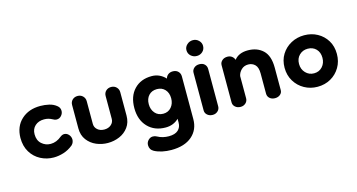

<svg xmlns="http://www.w3.org/2000/svg" viewBox="-67 -706 2079 1117"><g transform="rotate(-15 972.5 -147.5)"><path d="M179 10Q137 10 100.5 -9Q64 -28 42 -64Q20 -100 20 -150Q21 -219 65 -259.5Q109 -300 179 -300Q206 -300 232 -294Q258 -288 277 -272Q292 -260 292 -241Q292 -225 280.5 -212Q269 -199 252 -199Q241 -199 232 -205Q217 -213 205.5 -216Q194 -219 180 -219Q147 -219 126 -200Q105 -181 105 -149Q105 -112 128 -91.5Q151 -71 182 -71Q217 -71 248 -97Q260 -106 271 -106Q287 -106 298.5 -93Q310 -80 310 -63Q310 -56 307 -47.5Q304 -39 296 -31Q269 -9 238.5 0.5Q208 10 179 10Z M562 -257Q562 -276 574.5 -288Q587 -300 606 -300Q625 -300 637.5 -287.5Q650 -275 650 -257V-116Q650 -75 629 -46.5Q608 -18 575 -4Q542 10 505 10Q469 10 436 -4Q403 -18 381.5 -46.5Q360 -75 360 -116V-257Q360 -276 372.5 -288Q385 -300 404 -300Q423 -300 435.5 -287.5Q448 -275 448 -257V-120Q448 -99 464 -85Q480 -71 505 -71Q530 -71 546 -85Q562 -99 562 -120Z M851 145Q823 145 797 139.5Q771 134 750 123Q726 110 726 83Q726 66 738 53.5Q750 41 766 41Q779 41 789 47Q805 56 822.5 60Q840 64 857 64Q895 64 913.5 47Q932 30 932 2V-21Q900 10 853 10Q786 10 745.5 -32.5Q705 -75 705 -146Q705 -217 744.5 -258.5Q784 -300 850 -300Q898 -300 933 -263Q936 -277 947.5 -286Q959 -295 976 -295Q996 -295 1008 -283Q1020 -271 1020 -253V4Q1020 68 975.5 106.5Q931 145 851 145ZM860 -71Q890 -71 908.5 -92.5Q927 -114 927 -146Q927 -179 908.5 -199Q890 -219 860 -219Q829 -219 810.5 -199Q792 -179 792 -146Q792 -114 810.5 -92.5Q829 -71 860 -71Z M1136 10Q1117 10 1104 -1Q1091 -12 1091 -29V-256Q1091 -272 1103.5 -283.5Q1116 -295 1136 -295Q1156 -295 1167.5 -283.5Q1179 -272 1179 -255V-30Q1179 -13 1166.5 -1.5Q1154 10 1136 10ZM1136 -345Q1115 -345 1100 -358.5Q1085 -372 1085 -393Q1085 -412 1100 -426Q1115 -440 1136 -440Q1156 -440 1170.5 -426Q1185 -412 1185 -393Q1185 -372 1170.5 -358.5Q1156 -345 1136 -345Z M1511 10Q1492 10 1479.5 -1Q1467 -12 1467 -29V-151Q1467 -188 1450.5 -204Q1434 -220 1410 -220Q1385 -220 1368.5 -204Q1352 -188 1348 -167V-33Q1348 -16 1335.5 -4.5Q1323 7 1305 7Q1286 7 1273 -4Q1260 -15 1260 -32V-256Q1260 -272 1272.5 -283.5Q1285 -295 1305 -295Q1321 -295 1332 -286.5Q1343 -278 1347 -265Q1374 -300 1429 -300Q1485 -300 1520 -267Q1555 -234 1555 -162V-27Q1555 -11 1542.5 -0.5Q1530 10 1511 10Z M1768 10Q1725 10 1689 -10Q1653 -30 1631.5 -65.5Q1610 -101 1610 -146Q1610 -192 1631.5 -226.5Q1653 -261 1689 -280.5Q1725 -300 1768 -300Q1812 -300 1847.5 -280.5Q1883 -261 1904 -226.5Q1925 -192 1925 -146Q1925 -101 1904 -65.5Q1883 -30 1847.5 -10Q1812 10 1768 10ZM1768 -71Q1799 -71 1818.5 -92.5Q1838 -114 1838 -146Q1838 -179 1818.5 -199Q1799 -219 1768 -219Q1738 -219 1717.5 -199Q1697 -179 1697 -146Q1697 -114 1717.5 -92.5Q1738 -71 1768 -71Z"/></g></svg>

Font: Dongle
Style: Bold
Weight: 700
Designer: Yanghee Ryu
Foundry: Yanghee Ryu
Version: Version 2.000